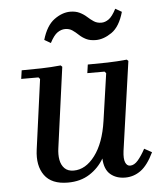

<svg xmlns="http://www.w3.org/2000/svg" viewBox="-51 -732 673 787"><g transform="rotate(-5 285.5 -338.5)"><path d="M520 -101 551 -84Q526 -32 497 -11Q468 10 433 10Q396 10 372 -10.5Q348 -31 346 -76Q324 -38 286.5 -14Q249 10 197 10Q130 10 101 -30Q72 -70 81 -136L120 -423L114 -430H43L48 -465Q89 -465 129 -466Q169 -467 209 -471L215 -465L170 -135Q166 -108 170 -86Q174 -64 187.5 -50.5Q201 -37 225 -37Q274 -37 312.5 -88Q351 -139 364 -229L392 -423L386 -430H315L320 -465Q361 -465 401 -466Q441 -467 481 -471L487 -465L435 -99Q431 -67 437.5 -52Q444 -37 457 -37Q474 -37 489.5 -55Q505 -73 520 -101ZM452 -683 478 -668Q461 -608 427.5 -585Q394 -562 362 -562Q338 -562 322 -570Q306 -578 294 -589.5Q282 -601 269.5 -609.5Q257 -618 240 -618Q224 -618 208.5 -607.5Q193 -597 177 -566L151 -581Q168 -639 201 -663Q234 -687 267 -687Q289 -687 305.5 -679Q322 -671 334.5 -659.5Q347 -648 360 -639.5Q373 -631 391 -631Q406 -631 421 -641.5Q436 -652 452 -683Z"/></g></svg>

Font: Brygada 1918 Medium
Style: Italic
Weight: 500
Italic angle: -8°
Designer: Mateusz Machalski | Borys Kosmynka | Przemek Hoffer
Foundry: NIEPODLEGLA 2018
Version: Version 3.006